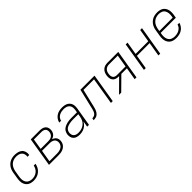

<svg xmlns="http://www.w3.org/2000/svg" viewBox="369 -1912 3294 3294"><g transform="rotate(-45 2016.0 -265.0)"><path d="M236 8Q273 8 311.5 -3Q350 -14 382.5 -40.5Q415 -67 434 -102.5Q453 -138 460 -177H417Q411 -146 395.5 -117.5Q380 -89 353.5 -68.5Q327 -48 296.5 -39.5Q266 -31 236 -31Q201 -31 170 -44.5Q139 -58 122 -86.5Q105 -115 102.5 -149.5Q100 -184 106 -219L124 -329Q130 -362 144 -394.5Q158 -427 184.5 -452Q211 -477 244.5 -488Q278 -499 311 -499Q340 -499 368 -492Q396 -485 416.5 -466.5Q437 -448 445 -420Q453 -392 448 -363Q448 -361 447 -359H491V-364Q498 -401 487 -437.5Q476 -474 449 -497Q422 -520 385.5 -529Q349 -538 311 -538Q279 -538 246 -530.5Q213 -523 183.5 -504.5Q154 -486 132.5 -458.5Q111 -431 99 -399.5Q87 -368 82 -335L64 -225Q58 -190 58.5 -154.5Q59 -119 71.5 -87.5Q84 -56 108.5 -33.5Q133 -11 166.5 -1.5Q200 8 236 8Z M610 0H843Q869 0 894.5 -3.5Q920 -7 945 -16.5Q970 -26 992 -43.5Q1014 -61 1026.5 -85Q1039 -109 1043 -134Q1049 -166 1041 -196Q1033 -226 1010 -245.5Q987 -265 958 -274Q983 -281 1005 -296Q1027 -311 1040 -334Q1053 -357 1057 -382Q1062 -413 1055.5 -443Q1049 -473 1028 -493.5Q1007 -514 977.5 -522Q948 -530 917 -530H698ZM703 -295 735 -491H917Q939 -491 959.5 -485.5Q980 -480 994.5 -465.5Q1009 -451 1013 -429.5Q1017 -408 1014 -387Q1010 -366 999 -346.5Q988 -327 969 -315Q950 -303 929 -299Q908 -295 887 -295ZM660 -39 696 -255H876Q902 -255 926.5 -250Q951 -245 970.5 -230Q990 -215 997.5 -191Q1005 -167 1001 -141Q998 -121 987.5 -102.5Q977 -84 959.5 -71Q942 -58 922.5 -51Q903 -44 883 -41.5Q863 -39 843 -39Z M1353 8Q1392 8 1431 -3.5Q1470 -15 1502.5 -42.5Q1535 -70 1555 -106L1537 0H1581L1638 -343Q1643 -375 1640.5 -406.5Q1638 -438 1623 -464.5Q1608 -491 1583 -508Q1558 -525 1527 -531.5Q1496 -538 1464 -538Q1429 -538 1394.5 -531Q1360 -524 1328.5 -504Q1297 -484 1276 -453.5Q1255 -423 1248 -388H1292Q1297 -415 1314.5 -438.5Q1332 -462 1357.5 -475.5Q1383 -489 1410 -494Q1437 -499 1464 -499Q1494 -499 1523 -490.5Q1552 -482 1571.5 -460.5Q1591 -439 1595.5 -409.5Q1600 -380 1595 -349L1587 -298H1453Q1427 -298 1401.5 -296Q1376 -294 1350.5 -288Q1325 -282 1300.5 -271.5Q1276 -261 1254 -244Q1232 -227 1220 -202.5Q1208 -178 1203 -153Q1198 -119 1205 -86.5Q1212 -54 1234 -31.5Q1256 -9 1287.5 -0.5Q1319 8 1353 8ZM1362 -31Q1336 -31 1312 -37Q1288 -43 1271 -60Q1254 -77 1248.5 -101.5Q1243 -126 1247 -151Q1251 -171 1262 -190.5Q1273 -210 1291.5 -222Q1310 -234 1330.5 -241Q1351 -248 1371.5 -252Q1392 -256 1412 -257.5Q1432 -259 1453 -259H1580L1571 -205Q1565 -169 1548.5 -135Q1532 -101 1501 -76.5Q1470 -52 1434 -41.5Q1398 -31 1362 -31Z M1694 0Q1722 0 1750 -6.5Q1778 -13 1799.5 -34.5Q1821 -56 1833.5 -82Q1846 -108 1853 -135.5Q1860 -163 1867 -190V-192L1938 -491H2194L2113 0H2157L2245 -530H1903L1825 -201Q1820 -180 1815 -158Q1810 -136 1802.5 -115Q1795 -94 1781 -74.5Q1767 -55 1745 -47Q1723 -39 1701 -39Z M2310 0H2363L2592 -226H2727L2689 0H2733L2821 -530H2556Q2528 -530 2499.5 -522Q2471 -514 2447.5 -493.5Q2424 -473 2411.5 -445.5Q2399 -418 2395 -390Q2390 -359 2393 -327.5Q2396 -296 2413.5 -271.5Q2431 -247 2459.5 -236.5Q2488 -226 2520 -226H2538ZM2520 -265Q2498 -265 2478 -273.5Q2458 -282 2447.5 -300.5Q2437 -319 2435.5 -340.5Q2434 -362 2438 -384Q2441 -405 2449.5 -425.5Q2458 -446 2475.5 -462Q2493 -478 2514 -484.5Q2535 -491 2556 -491H2770L2733 -265Z M2914 0H2958L3000 -256H3308L3265 0H3309L3397 -530H3353L3314 -295H3007L3046 -530H3002Z M3696 8Q3730 8 3765 0.5Q3800 -7 3831.5 -26.5Q3863 -46 3885 -77Q3907 -108 3915 -142H3871Q3863 -106 3833.5 -78.5Q3804 -51 3768 -41Q3732 -31 3696 -31Q3660 -31 3628.5 -44Q3597 -57 3579.5 -85.5Q3562 -114 3559 -149Q3556 -184 3562 -219L3567 -246H3934L3944 -305Q3950 -341 3949 -376Q3948 -411 3935.5 -442.5Q3923 -474 3898.5 -497Q3874 -520 3840 -529Q3806 -538 3771 -538Q3738 -538 3705 -531Q3672 -524 3642 -505.5Q3612 -487 3589.5 -459Q3567 -431 3555 -399.5Q3543 -368 3538 -335L3520 -225Q3514 -189 3515 -153.5Q3516 -118 3529 -86.5Q3542 -55 3567 -32.5Q3592 -10 3626 -1Q3660 8 3696 8ZM3896 -285H3573L3580 -329Q3586 -362 3600 -394.5Q3614 -427 3641.5 -452.5Q3669 -478 3702.5 -488.5Q3736 -499 3770 -499Q3805 -499 3836.5 -486Q3868 -473 3885 -444Q3902 -415 3904.5 -380.5Q3907 -346 3901 -311Z"/></g></svg>

Font: Iosevka Sparkle XLtObl
Style: Regular
Weight: 200
Italic angle: -9°
Designer: Belleve Invis
Foundry: Belleve Invis
Version: Version 4.5.0; ttfautohint (v1.8.3)